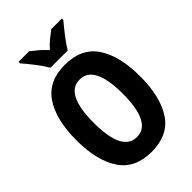

<svg xmlns="http://www.w3.org/2000/svg" viewBox="-274 -1036 1148 1148"><g transform="rotate(-45 300.0 -462.0)"><path d="M373 -774Q392 -807 425.5 -850Q459 -893 483 -921V-934H394Q372 -918 347.5 -898Q323 -878 299 -851Q276 -877 251.5 -897.5Q227 -918 206 -934H117V-921Q142 -893 175.5 -849.5Q209 -806 227 -774ZM570 -358Q570 -531 505 -628.5Q440 -726 300 -726Q161 -726 95.5 -629Q30 -532 30 -358Q30 -185 95 -87.5Q160 10 300 10Q440 10 505 -87.5Q570 -185 570 -358ZM177 -358Q177 -601 300 -601Q423 -601 423 -359Q423 -115 300 -115Q177 -115 177 -358Z"/></g></svg>

Font: Noto Sans Mono UI
Style: Bold
Weight: 700
Designer: Monotype Design team
Foundry: Monotype Imaging Inc.
Version: 1.000